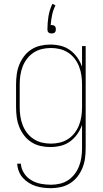

<svg xmlns="http://www.w3.org/2000/svg" viewBox="-20 -761 540 1004"><path d="M247 223Q227 223 206.5 220.5Q186 218 167 212Q148 206 130.5 195Q113 184 99.5 169Q86 154 78.5 134.5Q71 115 70 95H89Q91 122 106 145Q121 168 144 181.5Q167 195 193.5 200Q220 205 247 205Q270 205 293.5 199.5Q317 194 336.5 181Q356 168 370.5 149Q385 130 393.5 108Q402 86 405.5 62.5Q409 39 409 15V-108Q400 -82 384 -59.5Q368 -37 346 -21Q324 -5 297 1.5Q270 8 243 8Q217 8 191 2Q165 -4 143.5 -18Q122 -32 106 -53Q90 -74 80.5 -98Q71 -122 67.5 -148Q64 -174 64 -200V-320Q64 -346 67.5 -372Q71 -398 80.5 -422Q90 -446 106 -467Q122 -488 143.5 -502Q165 -516 191 -522Q217 -528 243 -528Q270 -528 297 -521.5Q324 -515 346 -499Q368 -483 384 -460.5Q400 -438 409 -412V-520H428V15Q428 41 424.5 67Q421 93 411 117.5Q401 142 385 162.5Q369 183 347 197Q325 211 299 217Q273 223 247 223ZM246 -10Q270 -10 293 -15.5Q316 -21 336 -34Q356 -47 370.5 -66Q385 -85 393.5 -107Q402 -129 405.5 -152.5Q409 -176 409 -200V-320Q409 -344 405.5 -367.5Q402 -391 393.5 -413Q385 -435 370.5 -454Q356 -473 336 -486Q316 -499 293 -504.5Q270 -510 246 -510Q222 -510 199 -504.5Q176 -499 156 -486Q136 -473 121.5 -454Q107 -435 98.5 -413Q90 -391 86.5 -367.5Q83 -344 83 -320V-200Q83 -176 86.5 -152.5Q90 -129 98.5 -107Q107 -85 121.5 -66Q136 -47 156 -34Q176 -21 199 -15.5Q222 -10 246 -10ZM250 -586Q246 -586 241.5 -587Q237 -588 233.5 -591.5Q230 -595 229 -599Q228 -603 228 -608Q228 -642 233.5 -676Q239 -710 254 -741L270 -733Q258 -709 252.5 -683Q247 -657 245 -630H250Q254 -630 258.5 -629Q263 -628 266.5 -624.5Q270 -621 271 -616.5Q272 -612 272 -608Q272 -603 271 -599Q270 -595 266.5 -591.5Q263 -588 258.5 -587Q254 -586 250 -586Z"/></svg>

Font: Iosevka Thin
Style: Regular
Weight: 100
Monospace: yes
Designer: Belleve Invis
Foundry: Belleve Invis
Version: Version 32.5.0; ttfautohint (v1.8.4)